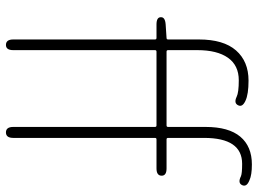

<svg xmlns="http://www.w3.org/2000/svg" viewBox="-128 -718 847 630"><g transform="rotate(90 295.0 -403.5)"><path d="M128 0Q110 0 110 -24V-489Q110 -494 105 -494H61Q37 -494 37 -508Q36 -522 60 -524L105 -527Q110 -527 110 -532V-633Q110 -714 146 -755Q182 -796 245 -796Q290 -796 311 -786Q333 -776 326 -762Q319 -747 298 -757Q284 -764 244 -764Q195 -764 170 -728.5Q145 -693 145 -628V-532Q145 -527 150 -527H392Q397 -527 397 -532V-655Q397 -731 429 -769Q461 -807 520 -807Q555 -807 572 -799Q595 -790 588 -775Q581 -760 559 -771Q550 -775 518 -775Q433 -775 433 -650V-532Q433 -527 438 -527H533Q557 -527 557 -511Q557 -494 533 -494H438Q433 -494 433 -489V-24Q433 0 415 0Q397 0 397 -24V-489Q397 -494 392 -494H150Q145 -494 145 -489V-24Q145 0 128 0Z"/></g></svg>

Font: Resource Han Rounded KR ExtraLight
Style: Regular
Weight: 250
Designer: Cyano Hao (round all glyphs); Ryoko NISHIZUKA 西塚涼子 (kana, bopomofo & ideographs); Paul D. Hunt (Latin, Greek & Cyrillic)
Foundry: Cyano Hao
Version: 0.990